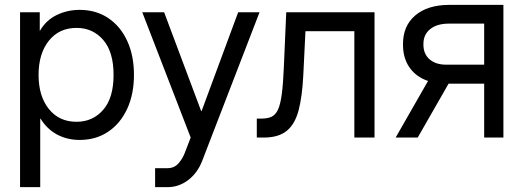

<svg xmlns="http://www.w3.org/2000/svg" viewBox="-20 -566 2153 790"><path d="M62.5 204.1V-515.6H143.6V-439.5H144.5Q169.4 -482.9 213.4 -504.2Q257.3 -525.4 307.6 -525.4Q375 -525.4 425.3 -491.7Q475.6 -458 503.4 -397.7Q531.2 -337.4 531.2 -257.8Q531.2 -178.7 503.4 -118.4Q475.6 -58.1 425.3 -24.2Q375 9.8 307.6 9.8Q257.3 9.8 215.8 -12Q174.3 -33.7 146.5 -78.1H145.5V204.1ZM294.9 -64.9Q361.8 -64.9 404.5 -114Q447.3 -163.1 447.3 -257.8Q447.3 -352.5 404.5 -401.9Q361.8 -451.2 294.9 -451.2Q223.1 -451.2 180.9 -398.2Q138.7 -345.2 138.7 -257.8Q138.7 -170.4 180.9 -117.7Q223.1 -64.9 294.9 -64.9Z M668.9 204.1H618.2V126H668.9Q696.3 126 713.4 107.2Q730.5 88.4 739.7 64.5L764.6 0L565.4 -515.6H655.3L807.6 -109.4H809.6L960 -515.6H1047.9L812 95.7Q792.5 146 754.2 175Q715.8 204.1 668.9 204.1Z M1036.6 0V-78.1H1056.2Q1081.1 -78.1 1097.4 -85.7Q1113.8 -93.3 1123.8 -115Q1133.8 -136.7 1139.4 -178.5Q1145 -220.2 1147.9 -289.1L1157.7 -515.6H1521V0H1438V-437.5H1236.8L1228 -257.8Q1223.6 -168.5 1208.5 -111.6Q1193.4 -54.7 1159.4 -27.3Q1125.5 0 1064.9 0Z M1972.2 0V-221.7H1825.7L1698.7 0H1607.9L1741.2 -232.9Q1691.9 -249.5 1664.8 -288.6Q1637.7 -327.6 1638.2 -383.8Q1637.7 -459 1688.2 -502.2Q1738.8 -545.4 1826.7 -545.9H2051.3V0ZM1972.2 -299.8V-468.8H1826.7Q1777.8 -468.8 1749.8 -446Q1721.7 -423.3 1722.2 -383.8Q1721.7 -344.7 1747.1 -322.3Q1772.5 -299.8 1816.9 -299.8Z"/></svg>

Font: Inter Display
Style: Regular
Weight: 400
Designer: Rasmus Andersson
Foundry: rsms
Version: Version 4.000;git-37864ae